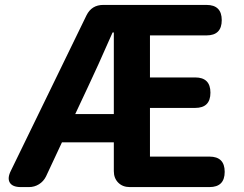

<svg xmlns="http://www.w3.org/2000/svg" viewBox="-20 -761 991 781"><path d="M65 0Q31 0 20 -18Q9 -36 24 -66L172 -370L332 -699Q353 -741 400 -741H617H820Q882 -741 882 -679Q882 -617 820 -617H590V-446H774Q836 -446 836 -384Q836 -322 774 -322H590V-124H832Q894 -124 894 -62Q894 0 832 0H508Q479 0 461 -18Q443 -36 443 -65V-182H232L167 -43Q157 -23 138.5 -11.5Q120 0 98 0ZM286 -297H364H443V-463V-629H438Q372 -479 339 -410Z"/></svg>

Font: GenSenRounded2 TW B
Style: Regular
Weight: 700
Version: Version 2.000;PS 2;hotconv 16.6.51;makeotf.lib2.5.65220 DEVE